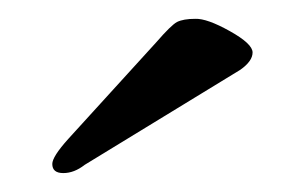

<svg xmlns="http://www.w3.org/2000/svg" viewBox="-20 -673 316 206"><path d="M189.5 -652.8Q202.1 -653.3 226.6 -639.6Q251 -626 251 -616.7Q251 -607.4 237.8 -598.1L70.8 -496.1Q59.6 -487.3 47.9 -487.3Q36.1 -487.3 36.1 -497.1Q36.1 -504.9 53.2 -523.9L147.9 -627.9Q163.6 -646 169.9 -649.4Q176.8 -652.8 189.5 -652.8Z"/></svg>

Font: Unna-Bold
Style: Bold
Weight: 700
Designer: Jorge de Buen U.
Foundry: Omnibus-Type
Version: Version 2.006;PS 002.006;hotconv 1.0.70;makeotf.lib2.5.58329